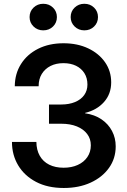

<svg xmlns="http://www.w3.org/2000/svg" viewBox="-20 -963 658 995"><path d="M310.5 11.2Q227.1 11.2 167 -20.3Q106.9 -51.8 74.5 -105.7Q42 -159.7 42 -227.5H168.5Q168.9 -186 186 -155.8Q203.1 -125.5 234.9 -109.6Q266.6 -93.8 309.6 -93.8Q351.1 -93.8 382.8 -108.2Q414.6 -122.6 432.6 -148.9Q450.7 -175.3 450.7 -210Q450.7 -243.7 431.6 -268.8Q412.6 -293.9 378.2 -307.9Q343.8 -321.8 297.4 -321.8H233.9V-421.4H297.4Q337.9 -421.4 368.7 -434.1Q399.4 -446.8 416.3 -470.2Q433.1 -493.7 433.1 -524.9Q433.1 -558.6 417.5 -583.5Q401.9 -608.4 374 -622.1Q346.2 -635.7 308.6 -635.7Q270.5 -635.7 241.7 -621.1Q212.9 -606.4 196.5 -579.8Q180.2 -553.2 180.2 -516.1H56.6Q57.1 -581.1 88.9 -631.3Q120.6 -681.6 177.5 -710.2Q234.4 -738.8 309.1 -738.8Q381.3 -738.8 437 -712.4Q492.7 -686 524.4 -640.4Q556.2 -594.7 556.2 -536.1Q556.2 -476.1 519 -434.3Q481.9 -392.6 420.9 -377.9V-376Q470.7 -368.7 506.1 -344.5Q541.5 -320.3 560.5 -284.2Q579.6 -248 579.6 -204.6Q579.6 -141.6 544.9 -93Q510.3 -44.4 449.7 -16.6Q389.2 11.2 310.5 11.2ZM417 -805.7Q387.2 -805.7 366.7 -825.7Q346.2 -845.7 346.2 -874.5Q346.2 -903.8 366.7 -923.6Q387.2 -943.4 417 -943.4Q447.3 -943.4 467.5 -923.6Q487.8 -903.8 487.8 -874.5Q487.8 -845.2 467.5 -825.4Q447.3 -805.7 417 -805.7ZM204.1 -805.7Q174.3 -805.7 153.8 -825.7Q133.3 -845.7 133.3 -874.5Q133.3 -903.8 153.8 -923.6Q174.3 -943.4 204.1 -943.4Q234.4 -943.4 254.6 -923.6Q274.9 -903.8 274.9 -874.5Q274.9 -845.2 254.6 -825.4Q234.4 -805.7 204.1 -805.7Z"/></svg>

Font: Inter 28pt SemiBold
Style: Regular
Weight: 600
Designer: Rasmus Andersson
Foundry: rsms
Version: Version 4.001;git-66647c0bb